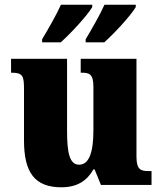

<svg xmlns="http://www.w3.org/2000/svg" viewBox="-20 -786 689 816"><path d="M344 -619V-606H423C465 -643 537 -721 557 -756V-766H424C404 -721 370 -663 344 -619ZM159 -619V-606H238C280 -643 352 -721 372 -756V-766H239C219 -721 185 -663 159 -619ZM241 10C308 10 350 -18 377 -66H382L409 0H624V-59H612C580 -59 560 -63 560 -120V-536H323V-477H327C359 -477 377 -472 377 -417V-233C377 -142 360 -86 316 -86C275 -86 265 -139 265 -230V-536H27V-477H30C78 -477 82 -462 82 -405V-189C82 -55 126 10 241 10Z"/></svg>

Font: Noto Serif Sinhala SemiCondensed Black
Style: Regular
Weight: 900
Width: 4
Designer: Jelle Bosma - Monotype Design Team
Foundry: Monotype Imaging Inc.
Version: Version 2.007